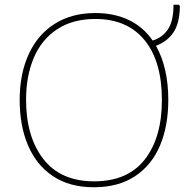

<svg xmlns="http://www.w3.org/2000/svg" viewBox="-20 -780 792 810"><path d="M376 10Q274 10 204 -36.5Q134 -83 98.5 -166Q63 -249 63 -359Q63 -467 100.5 -550Q138 -633 210 -679Q282 -725 382 -725Q462 -725 523.5 -695.5Q585 -666 624 -609Q664 -621 688 -655.5Q712 -690 712 -760H734L739 -755Q738 -682 711.5 -643Q685 -604 638 -587Q690 -494 690 -358Q690 -249 655 -166Q620 -83 549.5 -36.5Q479 10 376 10ZM377 -15Q519 -15 591 -107.5Q663 -200 663 -358Q663 -521 590 -610.5Q517 -700 382 -700Q287 -700 221 -656.5Q155 -613 122.5 -536Q90 -459 90 -359Q90 -203 163 -109Q236 -15 377 -15Z"/></svg>

Font: Noto Sans UI Thin
Style: Regular
Weight: 250
Designer: Monotype Design Team
Foundry: Monotype Imaging Inc.
Version: Version 1.001